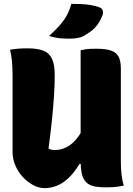

<svg xmlns="http://www.w3.org/2000/svg" viewBox="-20 -960 690 993"><path d="M620 0Q607 3 592.5 5Q578 7 563 8Q548 9 532 9Q502 9 480 6Q458 3 442 -5.5Q426 -14 416 -29.5Q406 -45 401.5 -69.5Q397 -94 397 -130Q397 -222 397 -300Q397 -378 397 -446Q397 -514 397 -576.5Q397 -639 397 -700Q409 -703 422.5 -705Q436 -707 450.5 -707.5Q465 -708 478 -708Q528 -708 555.5 -698Q583 -688 594 -665.5Q605 -643 605 -606Q605 -549 605 -490Q605 -431 605 -370.5Q605 -310 605 -249Q605 -188 605 -127Q605 -89 608.5 -58Q612 -27 620 0ZM211 13Q181 13 152 -2.5Q123 -18 98.5 -44Q74 -70 59.5 -104Q45 -138 45 -174Q45 -240 45 -306Q45 -372 45 -438.5Q45 -505 45 -570Q45 -608 42 -641.5Q39 -675 32 -703Q55 -707 76.5 -708.5Q98 -710 122 -710Q175 -710 205.5 -697.5Q236 -685 249.5 -654.5Q263 -624 263 -571Q263 -518 259 -458.5Q255 -399 248 -333Q241 -267 231 -192Q238 -188 245.5 -186Q253 -184 263 -184Q295 -184 323.5 -198.5Q352 -213 376.5 -242.5Q401 -272 419 -316V-112H391Q362 -64 331.5 -36.5Q301 -9 270.5 2Q240 13 211 13ZM349 -940Q373 -940 398.5 -939Q424 -938 448 -934Q472 -930 492 -923Q507 -918 511 -906Q515 -894 510 -881Q502 -861 492.5 -845Q483 -829 471 -816.5Q459 -804 444.5 -794Q430 -784 413 -774Q400 -767 381.5 -763.5Q363 -760 337 -760Q322 -760 304 -761Q286 -762 268 -765.5Q250 -769 234 -774Q264 -802 286 -826Q308 -850 323.5 -877Q339 -904 349 -940Z"/></svg>

Font: Recursive Casual Black
Style: Regular
Weight: 900
Version: Version 1.047